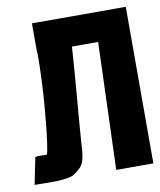

<svg xmlns="http://www.w3.org/2000/svg" viewBox="-71 -571 548 657"><g transform="rotate(-10 203.5 -242.5)"><path d="M84 -516H410V28H281L296 -414H205Q200 -336 191.5 -237Q183 -138 178 -64Q177 -41 172 -24Q167 -7 155.5 3Q144 13 135 19Q126 25 105.5 27.5Q85 30 74 30.5Q63 31 36 30.5Q9 30 -3 30L16 -64Q31 -66 39 -65Q47 -64 51.5 -64Q56 -64 57.5 -68Q59 -72 61 -85Q68 -122 76.5 -220Q85 -318 85 -414H84Z"/></g></svg>

Font: OpenDyslexic
Style: Bold
Weight: 800
Designer: Abbie Gonzalez
Version: Version 0.920;hotconv 1.0.109;makeotfexe 2.5.65596